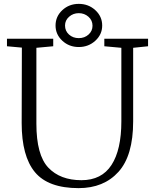

<svg xmlns="http://www.w3.org/2000/svg" viewBox="-20 -958 808 992"><path d="M16 0ZM745 -719 668 -711V-331Q668 -154 592 -70Q516 14 386 14Q229 14 160.5 -68.5Q92 -151 92 -322L93 -712L16 -719V-758H255V-719L168 -711V-319Q168 -157 229.5 -92Q291 -27 401 -27Q505 -27 556 -105.5Q607 -184 607 -331V-711L519 -719V-758H745ZM508 -826Q508 -780 472.5 -747.5Q437 -715 387 -715Q337 -715 302 -747.5Q267 -780 267 -826Q267 -873 302 -905.5Q337 -938 387 -938Q437 -938 472.5 -905.5Q508 -873 508 -826ZM316 -826Q316 -798 336.5 -779.5Q357 -761 387 -761Q417 -761 437.5 -779.5Q458 -798 458 -825Q458 -853 437 -871.5Q416 -890 387 -890Q358 -890 337 -871.5Q316 -853 316 -826Z"/></svg>

Font: Martel Light
Style: Regular
Weight: 300
Designer: Dan Reynolds
Foundry: Dan Reynolds
Version: Version 1.001; ttfautohint (v1.1) -l 5 -r 5 -G 72 -x 0 -D la